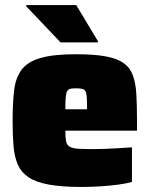

<svg xmlns="http://www.w3.org/2000/svg" viewBox="-20 -733 598 761"><path d="M303 8Q224 8 173 -1.5Q122 -11 93 -30.5Q64 -50 50.5 -81Q37 -112 33.5 -155Q30 -198 30 -254Q30 -325 36 -375Q42 -425 65.5 -456.5Q89 -488 140 -503Q191 -518 281 -518Q354 -518 399.5 -509.5Q445 -501 470.5 -482.5Q496 -464 507 -433.5Q518 -403 520.5 -358.5Q523 -314 523 -254V-215H239Q239 -188 242 -173Q245 -158 256 -151.5Q267 -145 290.5 -143.5Q314 -142 354 -142Q371 -142 395 -143Q419 -144 447.5 -145.5Q476 -147 503 -149V-12Q483 -6 450.5 -1.5Q418 3 379.5 5.5Q341 8 303 8ZM325 -284V-300Q325 -330 324 -347Q323 -364 318.5 -371.5Q314 -379 305 -381Q296 -383 281 -383Q267 -383 258.5 -381Q250 -379 246 -371.5Q242 -364 240.5 -347Q239 -330 239 -300H341ZM220 -565 84 -708V-713H282L368 -570V-565Z"/></svg>

Font: Saira Thin Black
Style: Regular
Weight: 900
Version: Version 1.101